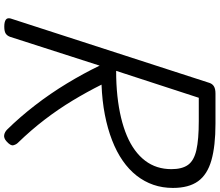

<svg xmlns="http://www.w3.org/2000/svg" viewBox="-86 -952 1053 920"><g transform="rotate(90 440.0 -491.5)"><path d="M107 14Q85 14 74.5 7Q64 0 68 -16L377 -970Q382 -984 394 -991Q406 -998 428 -998H572Q679 -998 747.5 -978.5Q816 -959 848 -914.5Q880 -870 880 -794Q880 -744 865 -700.5Q850 -657 821 -620Q792 -583 749.5 -553.5Q707 -524 651.5 -502.5Q596 -481 529.5 -468Q463 -455 385 -452Q420 -382 461 -314Q502 -246 552 -180.5Q602 -115 664 -51Q672 -43 675.5 -29.5Q679 -16 656 4Q641 17 626.5 14.5Q612 12 600 0Q541 -60 484.5 -133Q428 -206 379.5 -286Q331 -366 294 -443L156 -14Q151 0 140.5 7Q130 14 107 14ZM319 -522Q383 -522 439 -528Q495 -534 543 -545.5Q591 -557 630 -573.5Q669 -590 699 -612Q729 -634 749.5 -661Q770 -688 780 -719.5Q790 -751 790 -787Q790 -838 769.5 -866.5Q749 -895 698.5 -906.5Q648 -918 559 -918H448Z"/></g></svg>

Font: Playwrite NZ
Style: Regular
Weight: 400
Designer: Veronika Burian, José Scaglione
Foundry: TypeTogether
Version: Version 1.002